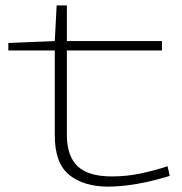

<svg xmlns="http://www.w3.org/2000/svg" viewBox="-20 -685 676 715"><path d="M383 10Q292 10 238 -33.5Q184 -77 184 -181V-497H11V-525L184 -532L191 -665H229V-532H583V-497H229V-183Q229 -104 269 -66Q309 -28 396 -28Q452 -28 504 -39Q556 -50 604 -66L612 -30Q548 -10 489 0Q430 10 383 10Z"/></svg>

Font: Georama ExtraExtended ExtraLight
Style: Regular
Weight: 200
Width: 8
Designer: Jean-Baptiste Levee
Foundry: Production Type
Version: Version 1.000